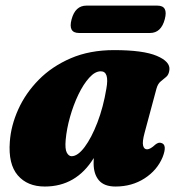

<svg xmlns="http://www.w3.org/2000/svg" viewBox="-20 -652 634 684"><path d="M495 -178.5Q486.5 -147 489.8 -133.5Q493 -120 504 -120Q515.5 -120 533.5 -137Q545.5 -146.5 555 -142.5Q576.5 -136.5 559.5 -92.5Q540 -45.5 495 -16.5Q450 12.5 391.5 12.5Q351 12.5 332.2 -9.8Q313.5 -32 313.5 -70Q313.5 -79 314 -89Q251.5 12.5 139.5 12.5Q77.5 12.5 43.2 -27.5Q9 -67.5 15 -147Q19 -204.5 45 -262.2Q71 -320 118 -367.8Q165 -415.5 232.2 -444.5Q299.5 -473.5 386.5 -473.5Q490 -473.5 538.5 -453Q587 -432.5 583.5 -403Q581.5 -386 572.2 -378.2Q563 -370.5 552.8 -362.2Q542.5 -354 537.5 -336.5ZM214 -154Q211 -121 218 -108.2Q225 -95.5 235 -95.5Q257 -95.5 281.5 -128.2Q306 -161 327 -215.5Q348 -270 359 -336.5Q370 -398 339 -398Q318.5 -398 297.8 -375Q277 -352 259.2 -315Q241.5 -278 229.5 -235.5Q217.5 -193 214 -154ZM235 -583Q248 -632 288 -632H540.5Q580 -632 567 -583.5Q554 -534.5 514.5 -534.5H261.5Q222 -534.5 235 -583Z"/></svg>

Font: Fraunces 72pt S050 Black
Style: Italic
Weight: 900
Italic angle: -16°
Version: Version 1.000; ttfautohint (v1.8.3)